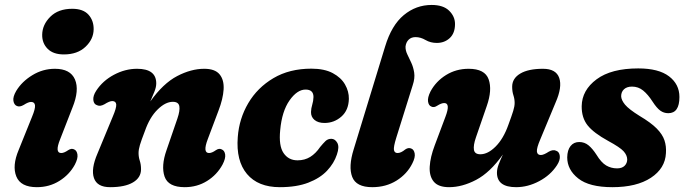

<svg xmlns="http://www.w3.org/2000/svg" viewBox="-20 -745 2767 776"><path d="M238 -525Q195 -525 172.5 -547.8Q150 -570.5 150.5 -604.5Q151 -645 183.2 -677.2Q215.5 -709.5 272 -709.5Q316 -709.5 337.5 -685.8Q359 -662 358.5 -626.5Q358 -586.5 325.5 -555.8Q293 -525 238 -525ZM223 -182Q200.5 -126.5 227.5 -126.5Q239 -126.5 255.5 -138Q269.5 -147 280 -141Q290.5 -136.5 293 -120.5Q295.5 -104.5 282.5 -79.5Q260.5 -39 220 -13.8Q179.5 11.5 129 11.5Q63.5 11.5 46 -31.8Q28.5 -75 55.5 -139L109.5 -273Q123 -305.5 121.5 -319.2Q120 -333 105.5 -333Q94.5 -333 76 -321Q60 -311.5 48.5 -316.5Q37 -321 34.2 -337.2Q31.5 -353.5 45.5 -377.5Q68.5 -415.5 110.8 -441.2Q153 -467 202 -467Q264.5 -467 283 -423.8Q301.5 -380.5 273 -310.5Z M373 -319.5Q359 -323.5 357.2 -340.8Q355.5 -358 369 -378.5Q395 -418.5 440.5 -442.8Q486 -467 534 -467Q611.5 -467 611.5 -408Q611.5 -393 604.2 -374.8Q597 -356.5 587.5 -335Q639.5 -408 696 -437.5Q752.5 -467 805.5 -467Q849 -467 867.5 -444.5Q886 -422 883.8 -383.8Q881.5 -345.5 863 -297.5L819.5 -182Q798.5 -126.5 825 -126.5Q836.5 -126.5 852.5 -138Q866 -147 876.5 -141Q887.5 -136.5 890 -120.8Q892.5 -105 879.5 -80Q857 -38.5 816.8 -13.5Q776.5 11.5 726.5 11.5Q660 11.5 645.2 -31.2Q630.5 -74 653 -138L697 -266Q708 -298 704.8 -315.8Q701.5 -333.5 678.5 -333.5Q648.5 -333.5 616.8 -302.2Q585 -271 565.5 -215Q551 -177.5 545.5 -159Q540 -140.5 540 -126.5Q540 -110.5 545 -95.2Q550 -80 550 -61Q550 -27 517.5 -7.8Q485 11.5 425 11.5Q372.5 11.5 359.8 -25.2Q347 -62 374 -124.5L435.5 -273Q451 -309 449.8 -322.8Q448.5 -336.5 433.5 -336.5Q422.5 -336.5 402 -323.5Q385 -314 373 -319.5Z M1215 -383Q1181 -383 1150.2 -339.2Q1119.5 -295.5 1112.5 -219.5Q1106 -156 1126 -126.5Q1146 -97 1182.5 -97Q1211.5 -97 1233.8 -110.8Q1256 -124.5 1274 -151Q1286 -165.5 1295.5 -174.8Q1305 -184 1319 -184Q1334 -184 1343.2 -167.8Q1352.5 -151.5 1341.5 -120Q1330 -85 1301.8 -55Q1273.5 -25 1226.2 -6.8Q1179 11.5 1111 11.5Q1023 11.5 978.2 -41.8Q933.5 -95 941 -191Q946.5 -265.5 983.5 -328.2Q1020.5 -391 1085.2 -429.2Q1150 -467.5 1238.5 -467.5Q1291 -467.5 1324.8 -449.5Q1358.5 -431.5 1374.5 -403.5Q1390.5 -375.5 1390 -345.5Q1389 -299.5 1359.8 -273.8Q1330.5 -248 1291.5 -248Q1266 -248 1251.2 -260.2Q1236.5 -272.5 1237 -292.5Q1237.5 -307.5 1242 -322Q1246.5 -336.5 1247 -353Q1247 -383 1215 -383Z M1724.5 -725Q1771.5 -725 1795.2 -701.8Q1819 -678.5 1819 -648Q1819 -611 1797.8 -591.2Q1776.5 -571.5 1745.5 -571.5Q1720 -571.5 1700 -583.2Q1680 -595 1659.5 -595Q1642 -595 1631.5 -584.5Q1621 -574 1619 -557Q1618.5 -541.5 1626 -525.8Q1633.5 -510 1642 -492Q1650.5 -474 1654 -451.5Q1657.5 -429 1648 -400.5L1581.5 -188Q1570 -151 1572.2 -138.8Q1574.5 -126.5 1587 -126.5Q1600.5 -126.5 1618 -141Q1631 -150 1642.5 -144.5Q1653 -140.5 1656 -124.8Q1659 -109 1646.5 -84.5Q1625.5 -42 1582.8 -15.2Q1540 11.5 1484.5 11.5Q1419.5 11.5 1403.5 -30Q1387.5 -71.5 1409.5 -141.5L1536.5 -557Q1562.5 -643 1612 -684Q1661.5 -725 1724.5 -725Z M2227 -136Q2240.5 -132 2242.5 -114.8Q2244.5 -97.5 2231 -77Q2205 -37 2159.2 -12.8Q2113.5 11.5 2066 11.5Q1988.5 11.5 1988.5 -47Q1988.5 -62.5 1995.5 -80.8Q2002.5 -99 2012.5 -120.5Q1960.5 -47.5 1904.2 -18Q1848 11.5 1795 11.5Q1751.5 11.5 1733 -11Q1714.5 -33.5 1716.8 -71.8Q1719 -110 1737 -157.5L1780.5 -273.5Q1801.5 -328.5 1775.5 -328.5Q1764 -328.5 1747.5 -318Q1733.5 -308.5 1723 -314.5Q1712.5 -318.5 1710 -334.5Q1707.5 -350.5 1720 -375.5Q1742 -416.5 1782.8 -441.8Q1823.5 -467 1874 -467Q1940 -467 1955 -424.2Q1970 -381.5 1947.5 -317L1903.5 -189.5Q1892.5 -157.5 1895.5 -139.5Q1898.5 -121.5 1921.5 -121.5Q1952 -121.5 1983.2 -152.8Q2014.5 -184 2034.5 -240Q2048.5 -278 2054.2 -296.5Q2060 -315 2060 -329Q2060 -345 2055 -360Q2050 -375 2050 -394.5Q2050 -428 2082.5 -447.5Q2115 -467 2174.5 -467Q2227.5 -467 2240.2 -430Q2253 -393 2225.5 -330.5L2164 -182.5Q2148.5 -146.5 2150 -132.5Q2151.5 -118.5 2166 -118.5Q2177.5 -118.5 2198 -132Q2215 -141.5 2227 -136Z M2474 -64.5Q2494 -64.5 2504.5 -75Q2515 -85.5 2515 -101Q2514.5 -118 2500.2 -133.8Q2486 -149.5 2438 -175.5Q2379.5 -207.5 2355 -238.2Q2330.5 -269 2331 -316Q2332 -380.5 2391.2 -424.5Q2450.5 -468.5 2559.5 -468.5Q2642 -468.5 2684 -436.5Q2726 -404.5 2726 -353Q2726 -287.5 2681 -287.5Q2663 -287.5 2648.8 -297.8Q2634.5 -308 2617 -335Q2599 -363 2579.5 -379Q2560 -395 2534.5 -395Q2513.5 -395 2502 -384.2Q2490.5 -373.5 2490.5 -356Q2491 -340.5 2506.2 -322Q2521.5 -303.5 2565 -276.5Q2610.5 -249.5 2634 -225.8Q2657.5 -202 2665.5 -178Q2673.5 -154 2671.5 -126Q2668.5 -64.5 2610.8 -26.5Q2553 11.5 2455 11.5Q2361.5 11.5 2317 -23.8Q2272.5 -59 2272.5 -109Q2273 -138.5 2286 -154.8Q2299 -171 2321 -171Q2342.5 -171 2358.8 -157.5Q2375 -144 2390.5 -120Q2410 -88 2430 -76.2Q2450 -64.5 2474 -64.5Z"/></svg>

Font: Fraunces 72pt SuperSoft
Style: Bold Italic
Weight: 700
Italic angle: -16°
Version: Version 1.000;[0bf87f6ff]